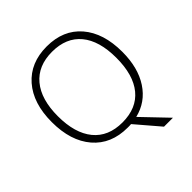

<svg xmlns="http://www.w3.org/2000/svg" viewBox="-233 -892 1230 1230"><g transform="rotate(-45 382.0 -277.5)"><path d="M701.2 -357.9Q701.2 -214.4 639.6 -120.4Q578.1 -26.4 469.2 0L631.8 169.9H550.8L413.1 8.8L397 9.8H381.8Q232.9 9.8 147.9 -89.1Q63 -188 63 -358.9Q63 -529.3 148.7 -627.2Q234.4 -725.1 382.8 -725.1Q532.2 -725.1 616.7 -626.7Q701.2 -528.3 701.2 -357.9ZM117.2 -357.9Q117.2 -204.6 185.5 -120.8Q253.9 -37.1 381.8 -37.1Q510.7 -37.1 578.9 -120.1Q647 -203.1 647 -357.9Q647 -512.2 578.9 -594.5Q510.7 -676.8 382.8 -676.8Q255.4 -676.8 186.3 -593.8Q117.2 -510.7 117.2 -357.9Z"/></g></svg>

Font: CAA NEO Sans Light
Style: Regular
Weight: 300
Version: Version 1.10